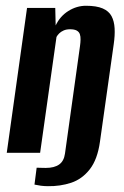

<svg xmlns="http://www.w3.org/2000/svg" viewBox="-20 -522 422 656"><path d="M143.7 114.1Q131.9 114.1 119.9 112.6Q108 111 97.8 108.7L105.2 51.1Q106.2 51.1 113.1 51.2Q120 51.4 127.8 51.6Q135.5 51.7 136.8 51.7Q165.5 51.7 182 40.1Q198.5 28.5 202 2.9L253.3 -364.4Q255 -376.1 255.2 -386.7Q255.5 -397.3 252.8 -405.3Q250 -413.2 242.1 -417.6Q234.1 -422 219.3 -422Q206.5 -422 197.3 -417.8Q188 -413.7 182.2 -407.8Q176.3 -401.9 173 -395.7L117.1 0H3.1L72.4 -495H168.8L170.2 -435.1Q185.2 -466.7 213.6 -484.5Q242.1 -502.3 273.8 -502.3Q309.6 -502.3 330.8 -493.2Q351.9 -484.1 361.1 -466.8Q370.3 -449.5 371.6 -425.3Q373 -401.1 368.6 -371.3L321.5 -37.7Q313.1 22.8 286.7 56.5Q260.4 90.1 223 102.5Q185.5 114.8 143.7 114.1Z"/></svg>

Font: Alumni Sans SC Thin
Style: Italic
Weight: 100
Italic angle: -8°
Designer: Robert E. Leuschke
Foundry: Robert E. Leuschke
Version: Version 1.016